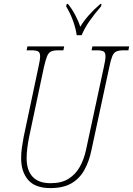

<svg xmlns="http://www.w3.org/2000/svg" viewBox="-20 -951 680 981"><path d="M237 10Q160 10 124 -31.5Q88 -73 88 -143Q88 -170 92 -198Q96 -226 101 -252L176 -606Q185 -645 185 -663Q185 -683 174.5 -688.5Q164 -694 139 -694H116L120 -714H308L304 -694H279Q254 -694 241 -688Q228 -682 220.5 -663.5Q213 -645 204 -606L129 -252Q123 -223 119.5 -194.5Q116 -166 116 -143Q116 -81 146.5 -48Q177 -15 239 -15Q295 -15 331 -38Q367 -61 388 -99Q409 -137 419 -183L510 -606Q519 -645 519 -663Q519 -683 508.5 -688.5Q498 -694 473 -694H448L452 -714H640L636 -694H613Q588 -694 574.5 -688Q561 -682 553.5 -663.5Q546 -645 538 -606L447 -183Q435 -125 410.5 -81.5Q386 -38 344.5 -14Q303 10 237 10ZM372 -771Q367 -806 353 -845Q339 -884 318 -918L321 -931H327Q347 -907 364.5 -874Q382 -841 390 -814Q407 -843 434 -873.5Q461 -904 493 -931H499L496 -918Q462 -879 437 -843Q412 -807 397 -771Z"/></svg>

Font: Noto Serif ExtraCondensed Thin
Style: Italic
Weight: 100
Width: 2
Italic angle: -12°
Designer: Monotype Design Team
Foundry: Monotype Imaging Inc.
Version: Version 2.013